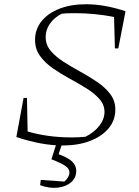

<svg xmlns="http://www.w3.org/2000/svg" viewBox="-20 -675 653 904"><path d="M521 -447 517 -595Q473 -604 425.5 -608.5Q378 -613 335 -613Q317 -613 300.5 -612.5Q284 -612 270 -610Q236 -593 215.5 -564Q195 -535 195 -501Q195 -464 218.5 -436Q242 -408 279.5 -384Q317 -360 359 -337Q401 -314 438.5 -288.5Q476 -263 499.5 -231.5Q523 -200 523 -159Q523 -109 491.5 -71Q460 -33 404 -11.5Q348 10 275 10Q176 10 57 -30L91 -214H107L110 -56Q205 -28 318 -28Q350 -28 382 -31Q423 -51 447.5 -82.5Q472 -114 472 -148Q472 -182 448 -209Q424 -236 387 -259Q350 -282 308.5 -304.5Q267 -327 229.5 -353Q192 -379 168.5 -411.5Q145 -444 145 -487Q145 -537 175.5 -575Q206 -613 260 -634Q314 -655 385 -655Q473 -655 571 -622L537 -447ZM250 -12H277L256 51Q300 67 319.5 85.5Q339 104 339 129Q339 162 315 183Q291 204 252 208.5Q213 213 169 197L172 172L283 180Q293 172 300 160Q307 148 307 137Q307 120 288 106.5Q269 93 222 75Z"/></svg>

Font: Piazzolla ExtraLight
Style: Italic
Weight: 200
Italic angle: -11.3°
Designer: Juan Pablo del Peral
Foundry: Huerta Tipografica
Version: Version 1.330